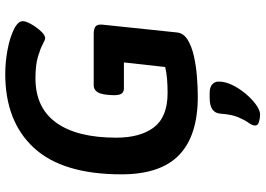

<svg xmlns="http://www.w3.org/2000/svg" viewBox="-156 -590 985 712"><g transform="rotate(-90 336.0 -234.5)"><path d="M333 7Q189 7 117 -62Q45 -131 45 -276Q45 -494 143 -600.5Q241 -707 417 -707Q462 -707 507 -698.5Q552 -690 582.5 -675Q613 -660 613 -642Q613 -630 601.5 -610Q590 -590 575.5 -574.5Q561 -559 550 -559Q544 -559 527.5 -568Q511 -577 480.5 -586Q450 -595 401 -595Q292 -595 236.5 -518Q181 -441 181 -295Q181 -206 219.5 -155.5Q258 -105 347 -105Q374 -105 398.5 -107Q423 -109 443 -114L460 -267H363Q349 -267 343 -278Q337 -289 339 -316L340 -329Q343 -357 352 -368Q361 -379 375 -379H567Q585 -379 593.5 -372Q602 -365 600 -346L571 -69Q568 -45 543 -30Q518 -15 481.5 -7Q445 1 405 4Q365 7 333 7ZM267 238Q254 238 240 234Q226 230 226 220Q226 209 236 195.5Q246 182 256.5 157.5Q267 133 270 91Q273 51 328 51H347Q368 51 378.5 60.5Q389 70 389 84Q389 109 376 135.5Q363 162 343 185.5Q323 209 302.5 223.5Q282 238 267 238Z"/></g></svg>

Font: Asap SemiBold
Style: Italic
Weight: 600
Italic angle: -6°
Designer: Pablo Cosgaya
Foundry: Omnibus-Type
Version: Version 3.001; ttfautohint (v1.8.3)